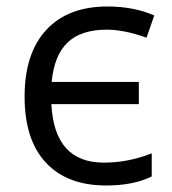

<svg xmlns="http://www.w3.org/2000/svg" viewBox="-20 -565 532 595"><path d="M139.2 -242.2Q148.4 -61 301.8 -61Q377 -61 450.2 -89.8V-18.1Q393.6 9.8 309.1 9.8Q188 9.8 122.1 -61Q56.2 -131.8 56.2 -265.6Q56.2 -399.4 123.3 -472.2Q190.4 -544.9 313 -544.9Q394.5 -544.9 458 -517.1L434.1 -448.2Q364.3 -473.1 311 -473.1Q231 -473.1 189.5 -433.3Q147.9 -393.6 140.1 -311H410.2V-242.2Z"/></svg>

Font: OpenSans-Regular
Style: Regular
Weight: 400
Foundry: Ascender Corporation
Version: Version 1.10